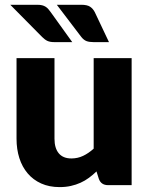

<svg xmlns="http://www.w3.org/2000/svg" viewBox="-20 -756 610 784"><path d="M22 0ZM202.5 -518.5V-189.5Q202.5 -151 220 -130Q237.5 -109 271.5 -109Q297 -109 319.2 -119.5Q341.5 -130 362.5 -149V-518.5H517.5V0H421.5Q392.5 0 383.5 -26L374 -56Q359 -41.5 343 -29.8Q327 -18 308.8 -9.8Q290.5 -1.5 269.5 3.2Q248.5 8 223.5 8Q181 8 148.2 -6.8Q115.5 -21.5 93 -48Q70.5 -74.5 59 -110.5Q47.5 -146.5 47.5 -189.5V-518.5ZM312 -736.5Q335.5 -736.5 347.5 -728.8Q359.5 -721 367 -706.5L425 -584H362Q344.5 -584 333.2 -588.2Q322 -592.5 312 -605L212 -736.5ZM132 -736.5Q143.5 -736.5 151.8 -734.5Q160 -732.5 166.2 -728.5Q172.5 -724.5 177.2 -719Q182 -713.5 187 -706.5L275 -584H202Q184.5 -584 174 -588.8Q163.5 -593.5 152 -605L22 -736.5Z"/></svg>

Font: Lato Black
Style: Regular
Weight: 900
Designer: Lukasz Dziedzic
Foundry: tyPoland Lukasz Dziedzic
Version: Version 2.007; 2014-02-27